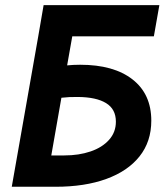

<svg xmlns="http://www.w3.org/2000/svg" viewBox="-20 -713 628 733"><path d="M24.9 0 126 -574.2 146.5 -693.4H588.4L567.4 -574.2H255.9L236.3 -463.4Q259.8 -465.8 286.1 -465.8Q414.1 -465.8 485.8 -409.9Q557.6 -354 557.6 -252.4Q557.6 -172.4 512.7 -116Q467.8 -59.6 385.7 -29.8Q303.7 0 192.4 0ZM175.8 -119.6H225.6Q281.2 -119.6 325.7 -134.8Q370.1 -149.9 396.2 -179Q422.4 -208 422.4 -248.5Q422.4 -296.4 385 -319.3Q347.7 -342.3 276.9 -342.8Q243.2 -343.3 214.4 -339.8Z"/></svg>

Font: CaskaydiaCove NFP
Style: Bold Italic
Weight: 700
Italic angle: -10°
Designer: Aaron Bell
Foundry: Saja Typeworks
Version: Version 2111.001; VTT 6.35;Nerd Fonts 3.1.1